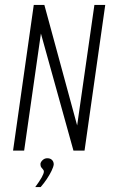

<svg xmlns="http://www.w3.org/2000/svg" viewBox="-20 -611 467 779"><path d="M33 0 117 -591H160L293 -102L363 -591H407L323 0H278L146 -475L78 0ZM123 148Q140 125 149 109Q158 93 158 85Q158 80 154.5 76.5Q151 73 147.5 68Q144 63 144 54Q145 46 153 38.5Q161 31 172 31Q184 31 191 38Q198 45 198 56Q197 66 189 82.5Q181 99 169.5 116Q158 133 145 148Z"/></svg>

Font: Alumni Sans Light
Style: Italic
Weight: 300
Italic angle: -8°
Version: Version 1.016